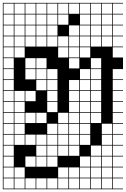

<svg xmlns="http://www.w3.org/2000/svg" viewBox="-20 -1025 886 1352"><path d="M0 307.7V-1004.8H846.2V-1000H774V-927.9H846.2V-923.1H774V-851H846.2V-846.2H774V-774H846.2V-769.2H774V-697.1H846.2V-692.3H774V-620.2H846.2V-538.5H774V-466.3H846.2V-461.5H774V-389.4H846.2V-384.6H774V-312.5H846.2V-307.7H774V-235.6H846.2V-230.8H774V-158.7H846.2V-153.8H774V-81.7H846.2V-76.9H774V-4.8H846.2V0H774V72.1H846.2V76.9H774V149H846.2V153.8H774V226H846.2V230.8H774V302.9H846.2V307.7ZM697.1 -927.9H769.2V-1000H697.1ZM620.2 -927.9H692.3V-1000H620.2ZM543.3 -927.9H615.4V-1000H543.3ZM466.3 -927.9H538.5V-1000H466.3ZM389.4 -927.9H461.5V-1000H389.4ZM312.5 -927.9H384.6V-1000H312.5ZM235.6 -927.9H307.7V-1000H235.6ZM158.7 -927.9H230.8V-1000H158.7ZM81.7 -927.9H153.8V-1000H81.7ZM4.8 -927.9H76.9V-1000H4.8ZM312.5 -851H384.6V-923.1H312.5ZM81.7 -851H153.8V-923.1H81.7ZM158.7 -851H230.8V-923.1H158.7ZM235.6 -851H307.7V-923.1H235.6ZM543.3 -851H615.4V-923.1H543.3ZM4.8 -851H76.9V-923.1H4.8ZM697.1 -851H769.2V-923.1H697.1ZM389.4 -851H461.5V-923.1H389.4ZM620.2 -851H692.3V-923.1H620.2ZM620.2 -774H692.3V-846.2H620.2ZM81.7 -774H153.8V-846.2H81.7ZM697.1 -774H769.2V-846.2H697.1ZM4.8 -774H76.9V-846.2H4.8ZM235.6 -774H307.7V-846.2H235.6ZM312.5 -774H384.6V-846.2H312.5ZM466.3 -774H538.5V-846.2H466.3ZM158.7 -774H230.8V-846.2H158.7ZM543.3 -774H615.4V-846.2H543.3ZM697.1 -697.1H769.2V-769.2H697.1ZM620.2 -697.1H692.3V-769.2H620.2ZM235.6 -697.1H307.7V-769.2H235.6ZM312.5 -697.1H384.6V-769.2H312.5ZM81.7 -697.1H153.8V-769.2H81.7ZM543.3 -697.1H615.4V-769.2H543.3ZM4.8 -697.1H76.9V-769.2H4.8ZM158.7 -697.1H230.8V-769.2H158.7ZM466.3 -697.1H538.5V-769.2H466.3ZM389.4 -697.1H461.5V-769.2H389.4ZM81.7 -620.2H153.8V-692.3H81.7ZM543.3 -620.2H615.4V-692.3H543.3ZM389.4 -620.2H461.5V-692.3H389.4ZM4.8 -620.2H76.9V-692.3H4.8ZM466.3 -620.2H538.5V-692.3H466.3ZM466.3 -543.3H538.5V-615.4H466.3ZM158.7 -543.3H230.8V-615.4H158.7ZM4.8 -543.3H76.9V-615.4H4.8ZM620.2 -543.3H692.3V-615.4H620.2ZM235.6 -543.3H307.7V-615.4H235.6ZM235.6 -466.3H307.7V-538.5H235.6ZM4.8 -466.3H76.9V-538.5H4.8ZM158.7 -466.3H230.8V-538.5H158.7ZM543.3 -466.3H615.4V-538.5H543.3ZM620.2 -466.3H692.3V-538.5H620.2ZM312.5 -466.3H384.6V-538.5H312.5ZM76.9 -461.5H4.8V-389.4H76.9ZM466.3 -389.4H538.5V-461.5H466.3ZM312.5 -389.4H384.6V-461.5H312.5ZM235.6 -389.4H307.7V-461.5H235.6ZM620.2 -389.4H692.3V-461.5H620.2ZM543.3 -389.4H615.4V-461.5H543.3ZM158.7 -312.5H230.8V-384.6H158.7ZM312.5 -312.5H384.6V-384.6H312.5ZM4.8 -312.5H76.9V-384.6H4.8ZM466.3 -312.5H538.5V-384.6H466.3ZM543.3 -312.5H615.4V-384.6H543.3ZM81.7 -312.5H153.8V-384.6H81.7ZM620.2 -312.5H692.3V-384.6H620.2ZM312.5 -235.6H384.6V-307.7H312.5ZM466.3 -235.6H538.5V-307.7H466.3ZM543.3 -235.6H615.4V-307.7H543.3ZM81.7 -235.6H153.8V-307.7H81.7ZM4.8 -235.6H76.9V-307.7H4.8ZM620.2 -235.6H692.3V-307.7H620.2ZM620.2 -158.7H692.3V-230.8H620.2ZM235.6 -158.7H307.7V-230.8H235.6ZM158.7 -158.7H230.8V-230.8H158.7ZM389.4 -158.7H461.5V-230.8H389.4ZM81.7 -158.7H153.8V-230.8H81.7ZM466.3 -158.7H538.5V-230.8H466.3ZM543.3 -158.7H615.4V-230.8H543.3ZM4.8 -158.7H76.9V-230.8H4.8ZM81.7 -81.7H153.8V-153.8H81.7ZM466.3 -81.7H538.5V-153.8H466.3ZM4.8 -81.7H76.9V-153.8H4.8ZM697.1 -81.7H769.2V-153.8H697.1ZM312.5 -81.7H384.6V-153.8H312.5ZM543.3 -81.7H615.4V-153.8H543.3ZM389.4 -81.7H461.5V-153.8H389.4ZM312.5 -4.8H384.6V-76.9H312.5ZM697.1 -4.8H769.2V-76.9H697.1ZM543.3 -4.8H615.4V-76.9H543.3ZM81.7 -4.8H153.8V-76.9H81.7ZM4.8 -4.8H76.9V-76.9H4.8ZM466.3 -4.8H538.5V-76.9H466.3ZM389.4 -4.8H461.5V-76.9H389.4ZM158.7 -4.8H230.8V-76.9H158.7ZM235.6 -4.8H307.7V-76.9H235.6ZM235.6 72.1H307.7V0H235.6ZM697.1 72.1H769.2V0H697.1ZM466.3 72.1H538.5V0H466.3ZM389.4 72.1H461.5V0H389.4ZM312.5 72.1H384.6V0H312.5ZM4.8 72.1H76.9V0H4.8ZM620.2 72.1H692.3V0H620.2ZM543.3 149H615.4V76.9H543.3ZM620.2 149H692.3V76.9H620.2ZM158.7 149H230.8V76.9H158.7ZM235.6 149H307.7V76.9H235.6ZM697.1 149H769.2V76.9H697.1ZM4.8 149H76.9V76.9H4.8ZM312.5 149H384.6V76.9H312.5ZM620.2 226H692.3V153.8H620.2ZM4.8 226H76.9V153.8H4.8ZM466.3 226H538.5V153.8H466.3ZM389.4 226H461.5V153.8H389.4ZM697.1 226H769.2V153.8H697.1ZM543.3 226H615.4V153.8H543.3ZM81.7 226H153.8V153.8H81.7ZM620.2 302.9H692.3V230.8H620.2ZM158.7 302.9H230.8V230.8H158.7ZM466.3 302.9H538.5V230.8H466.3ZM389.4 302.9H461.5V230.8H389.4ZM235.6 302.9H307.7V230.8H235.6ZM4.8 302.9H76.9V230.8H4.8ZM697.1 302.9H769.2V230.8H697.1ZM312.5 302.9H384.6V230.8H312.5ZM81.7 302.9H153.8V230.8H81.7ZM543.3 302.9H615.4V230.8H543.3Z"/></svg>

Font: Jacquarda Bastarda 9 Charted
Style: Regular
Weight: 400
Designer: Sarah Cadigan-Fried
Version: Version 1.000; ttfautohint (v1.8.4.7-5d5b)